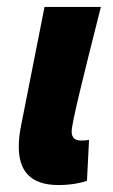

<svg xmlns="http://www.w3.org/2000/svg" viewBox="-20 -520 326 552"><path d="M148 12C184 12 212 6 230 0L236 -118C228 -116 218 -116 212 -116C198 -116 186 -122 186 -142C186 -166 220 -302 270 -500H108L42 -166C36 -138 34 -118 34 -98C34 -30 66 12 148 12Z"/></svg>

Font: Source Sans Pro Black
Style: Italic
Weight: 900
Italic angle: -11°
Designer: Paul D. Hunt
Foundry: Adobe Systems Incorporated
Version: Version 3.006;hotconv 1.0.111;makeotfexe 2.5.65597